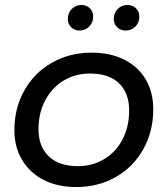

<svg xmlns="http://www.w3.org/2000/svg" viewBox="-20 -747 675 773"><path d="M38 -223Q38 -312 78 -383Q118 -454 189 -494.5Q260 -535 349 -535Q424 -535 480 -507Q536 -479 566.5 -427.5Q597 -376 597 -307Q597 -218 557 -146.5Q517 -75 446.5 -34.5Q376 6 287 6Q212 6 156 -22.5Q100 -51 69 -103Q38 -155 38 -223ZM500 -302Q500 -373 459 -412Q418 -451 342 -451Q283 -451 236 -422.5Q189 -394 162 -343Q135 -292 135 -227Q135 -157 176.5 -117.5Q218 -78 293 -78Q352 -78 399.5 -106.5Q447 -135 473.5 -186Q500 -237 500 -302ZM253 -670Q253 -695 269 -711Q285 -727 307 -727Q328 -727 341.5 -714Q355 -701 355 -680Q355 -656 339 -640Q323 -624 301 -624Q281 -624 267 -637Q253 -650 253 -670ZM438 -670Q438 -695 454 -711Q470 -727 493 -727Q513 -727 527 -714Q541 -701 541 -680Q541 -656 525 -640Q509 -624 486 -624Q466 -624 452 -637Q438 -650 438 -670Z"/></svg>

Font: Idrija
Style: Italic
Weight: 500
Italic angle: -11.3°
Designer: Julieta Ulanovsky
Foundry: Julieta Ulanovsky
Version: Version 7.200